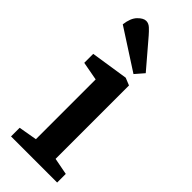

<svg xmlns="http://www.w3.org/2000/svg" viewBox="-240 -756 786 786"><g transform="rotate(45 153.0 -363.0)"><path d="M24 0V-50L104 -64V-410L23 -425V-477L186 -502L218 -489V-64L291 -50V0ZM198 -535 23 -648Q28 -688 46.5 -707Q65 -726 81 -726Q95 -726 107 -715Q119 -704 131 -690L231 -573Z"/></g></svg>

Font: Faustina Light SemiBold
Style: Regular
Weight: 600
Version: Version 1.200